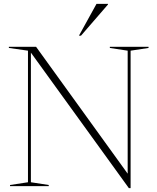

<svg xmlns="http://www.w3.org/2000/svg" viewBox="-20 -955 808 985"><path d="M123.5 -20V-695L25.5 -709V-715H165L635 -64V-695L543.5 -709V-715H742V-709L650 -695V10H641L138.5 -685V-20L230 -6V0H31.5V-6ZM385 -772 475 -935H534V-932L395.5 -772Z"/></svg>

Font: Newsreader 72pt ExtraLight
Style: Regular
Weight: 275
Designer: Hugues Gentile
Foundry: Production Type
Version: Version 1.003; ttfautohint (v1.8.3)